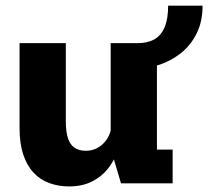

<svg xmlns="http://www.w3.org/2000/svg" viewBox="-20 -654 743 685"><path d="M226.3 11.1Q188.1 11.1 155.6 -0.9Q123.1 -12.9 99.6 -38.1Q76 -63.3 62.9 -102.7Q49.8 -142.1 49.8 -196.9V-500H214.8V-222.4Q214.8 -184.4 222.4 -161Q230.1 -137.6 245.9 -126.9Q261.8 -116.1 286.4 -116.1Q305.1 -116.1 320.8 -123Q336.4 -129.8 348.3 -141.6Q360.3 -153.4 367.5 -168Q374.7 -182.7 376.6 -198L409.1 -180Q409.1 -146.6 398 -113Q386.9 -79.3 364.2 -51.1Q341.6 -22.9 307.2 -5.9Q272.9 11.1 226.3 11.1ZM411.7 0 374.9 -123.5V-500H539.9V-88.1L515.9 -120.3H595.9V0ZM469.9 -409.8V-500Q506.4 -500 530.7 -513.7Q555 -527.4 567.4 -557.1Q579.9 -586.8 579.9 -633.8H702.7Q702.7 -576.9 681.6 -534.8Q660.6 -492.6 626 -465Q591.4 -437.4 550.6 -423.6Q509.8 -409.8 469.9 -409.8Z"/></svg>

Font: Trispace Thin
Style: Regular
Weight: 100
Designer: Tyler Finck
Foundry: Etcetera Type Company
Version: Version 1.210